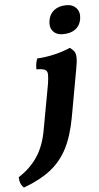

<svg xmlns="http://www.w3.org/2000/svg" viewBox="-170 -730 521 1014"><g transform="rotate(-5 90.5 -223.0)"><path d="M-85 247Q-107 228 -108 190Q-47 152 -8 94.5Q31 37 46 -52L89 -287Q94 -320 93.5 -338Q93 -356 79.5 -362.5Q66 -369 35 -369Q34 -383 36.5 -398Q39 -413 44 -426Q88 -428 137 -439.5Q186 -451 220 -467Q235 -457 243 -445.5Q251 -434 251.5 -412.5Q252 -391 244 -350L199 -101Q181 -2 147 63.5Q113 129 56.5 172.5Q0 216 -85 247ZM191 -542Q156 -542 138 -563.5Q120 -585 126 -620Q132 -655 157.5 -674Q183 -693 222 -693Q256 -693 275 -671Q294 -649 288 -613Q282 -579 257 -560.5Q232 -542 191 -542Z"/></g></svg>

Font: Vollkorn
Style: Bold Italic
Weight: 700
Italic angle: -11°
Designer: Friedrich Althausen
Foundry: Friedrich Althausen
Version: Version 5.000; ttfautohint (v1.8.3)